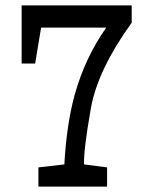

<svg xmlns="http://www.w3.org/2000/svg" viewBox="-20 -686 594 710"><path d="M218 -78Q226 -225 256 -335Q295 -474 373 -584H132L110 -451H60V-666H467V-602Q342 -429 316 -286Q288 -125 291 -78L376 -67V4H122V-67Z"/></svg>

Font: Myanglish
Style: Regular
Weight: 400
Designer: KyawKyaw ( MaYenGone)
Foundry: TattooFont3D
Version: Version 1.003 December 13, 2014